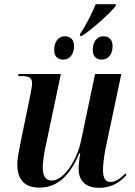

<svg xmlns="http://www.w3.org/2000/svg" viewBox="-20 -891 647 921"><path d="M364 -728V-719H374C430 -757 503 -823 535 -862L536 -871H439C421 -826 394 -773 364 -728ZM284 -605C309 -605 335 -624 335 -670C335 -702 317 -717 291 -717C259 -717 240 -689 240 -652C240 -620 257 -605 284 -605ZM469 -605C494 -605 520 -624 520 -670C520 -702 502 -717 476 -717C444 -717 425 -689 425 -652C425 -620 442 -605 469 -605ZM456 10C519 10 558 -20 587 -52L582 -59C559 -36 535 -18 510 -18C485 -18 474 -38 474 -77C474 -102 480 -147 486 -177L562 -536H436L369 -217C352 -131 289 -25 229 -25C197 -25 185 -48 185 -91C185 -116 193 -166 202 -204L272 -536H69L67 -526H83C118 -526 134 -519 134 -491C134 -480 129 -455 124 -428L80 -214C73 -179 63 -133 63 -100C63 -41 89 9 168 9C254 9 315 -46 360 -155H365C361 -136 357 -97 357 -81C357 -32 383 10 456 10Z"/></svg>

Font: Noto Serif Display SemiCondensed SemiBold
Style: Italic
Weight: 600
Width: 4
Italic angle: -12°
Designer: Monotype Design Team
Foundry: Monotype Imaging Inc.
Version: Version 2.009